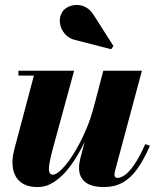

<svg xmlns="http://www.w3.org/2000/svg" viewBox="-20 -746 636 776"><path d="M132 10Q89.5 10 64.5 -9.2Q39.5 -28.5 32.8 -62.8Q26 -97 37.5 -141L117 -440.5H54.5V-460H279.5L193.5 -145Q183 -106 179.5 -83.2Q176 -60.5 179.5 -50.2Q183 -40 194 -40Q207.5 -40 229.5 -61.8Q251.5 -83.5 276.2 -122.5Q301 -161.5 324.2 -213.8Q347.5 -266 362.5 -327H378Q366.5 -282.5 348.8 -235.2Q331 -188 307.8 -144.2Q284.5 -100.5 257 -65.5Q229.5 -30.5 198 -10.2Q166.5 10 132 10ZM401 10Q348.5 10 324 -10.5Q299.5 -31 299.5 -66.5Q299.5 -75.5 300.8 -85.5Q302 -95.5 304 -103.5L397.5 -460H553.5L445.5 -57.5Q444.5 -53 443.5 -48.5Q442.5 -44 442.5 -40.5Q442.5 -27 454.5 -27Q467 -27 483.8 -38Q500.5 -49 521.5 -78.8Q542.5 -108.5 567 -163.5L586 -157Q561 -99.5 534.2 -62.5Q507.5 -25.5 475 -7.8Q442.5 10 401 10ZM429 -547 291.5 -582.5Q260 -588.5 242.2 -609Q224.5 -629.5 222 -654.5Q219.5 -679.5 232.5 -699Q241 -711 256.5 -718.5Q272 -726 291 -726Q310 -726 328 -716Q346 -706 359.5 -684L438.5 -560Z"/></svg>

Font: Bodoni Moda ExtraBold
Style: Italic
Weight: 800
Italic angle: -13°
Version: Version 2.005